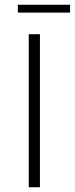

<svg xmlns="http://www.w3.org/2000/svg" viewBox="-20 -788 315 808"><path d="M101 -644H148V0H101ZM55 -768H275V-735H55Z"/></svg>

Font: Montserrat Ace
Style: Light
Weight: 300
Designer: Julieta Ulanovsky
Foundry: Julieta Ulanovsky
Version: Version 1